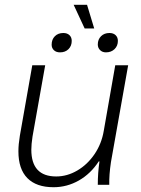

<svg xmlns="http://www.w3.org/2000/svg" viewBox="-20 -773 588 803"><path d="M57 -140Q57 -169 63 -205L115 -500H169L116 -202Q111 -169 111 -147Q111 -35 215 -35Q261 -35 303.5 -60Q346 -85 375.5 -128.5Q405 -172 414 -226L462 -500H516L444 -95Q436 -41 437 0H389Q389 -50 396 -98H393Q359 -46 309.5 -18Q260 10 204 10Q132 10 94.5 -28Q57 -66 57 -140ZM288 -753H344L374 -654H334ZM196 -586Q196 -608 209.5 -621.5Q223 -635 245 -635Q261 -635 270.5 -626Q280 -617 280 -602Q280 -581 266.5 -567.5Q253 -554 231 -554Q215 -554 205.5 -563Q196 -572 196 -586ZM389 -587Q389 -608 402.5 -621.5Q416 -635 438 -635Q454 -635 463.5 -626Q473 -617 473 -602Q473 -581 459 -567.5Q445 -554 423 -554Q408 -554 398.5 -563.5Q389 -573 389 -587Z"/></svg>

Font: Sarabun ExtraLight
Style: Italic
Weight: 275
Italic angle: -10°
Designer: Suppakit Chalermlarp | Katatrad Co.,Ltd.
Foundry: Cadson Demak Co.,Ltd.
Version: Version 1.000; ttfautohint (v1.6)